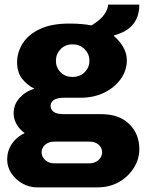

<svg xmlns="http://www.w3.org/2000/svg" viewBox="-20 -623 627 831"><path d="M140 188Q107 188 77.5 171.5Q48 155 29.5 127.5Q11 100 11 67Q11 30 31.5 -0.5Q52 -31 87 -47Q65 -62 52 -85Q39 -108 39 -133Q39 -171 65 -199.5Q91 -228 129 -239Q97 -255 75.5 -282.5Q54 -310 54 -353Q54 -397 78.5 -435.5Q103 -474 153 -497.5Q203 -521 279 -521Q308 -521 332 -519Q356 -517 376 -513Q417 -538 432.5 -562Q448 -586 448 -603H583Q583 -566 569.5 -539Q556 -512 532 -495.5Q508 -479 474 -470L473 -467Q498 -446 513.5 -419Q529 -392 529 -362Q529 -318 502.5 -281Q476 -244 431 -222Q386 -200 329 -200H258Q227 -200 213 -190Q199 -180 199 -165Q199 -150 211.5 -139.5Q224 -129 258 -129H417Q496 -129 539.5 -86Q583 -43 583 22Q583 66 559 104Q535 142 494.5 165Q454 188 401 188ZM214 84H367Q390 84 406 70Q422 56 422 36Q422 17 407 3.5Q392 -10 369 -10H214Q191 -10 175.5 3.5Q160 17 160 36Q160 55 175.5 69.5Q191 84 214 84ZM294 -290Q326 -290 346.5 -310.5Q367 -331 367 -360Q367 -389 346.5 -410Q326 -431 294 -431Q262 -431 242 -410Q222 -389 222 -360Q222 -331 242 -310.5Q262 -290 294 -290Z"/></svg>

Font: Chivo Medium ExtraBold
Style: Regular
Weight: 800
Version: Version 2.002